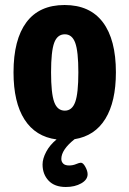

<svg xmlns="http://www.w3.org/2000/svg" viewBox="-20 -551 517 767"><path d="M225 84Q225 95 232.5 102.5Q240 110 256 110Q271 110 284 104.5Q297 99 303 99Q312 99 321 115.5Q330 132 330 145Q330 167 304.5 181.5Q279 196 243 196Q198 196 174 170.5Q150 145 150 106Q150 83 164.5 55.5Q179 28 206 6Q122 -5 78 -73.5Q34 -142 34 -262Q34 -393 85.5 -462Q137 -531 238 -531Q339 -531 391 -462Q443 -393 443 -262Q443 -145 401 -76.5Q359 -8 278 5Q225 47 225 84ZM184 -262Q184 -178 196.5 -143.5Q209 -109 239 -109Q268 -109 280.5 -143.5Q293 -178 293 -262Q293 -346 280.5 -380Q268 -414 239 -414Q209 -414 196.5 -380Q184 -346 184 -262Z"/></svg>

Font: Asap Condensed
Style: Bold
Weight: 700
Designer: Pablo Cosgaya
Foundry: Omnibus-Type
Version: Version 1.010; ttfautohint (v1.8)